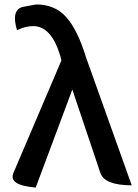

<svg xmlns="http://www.w3.org/2000/svg" viewBox="-20 -830 616 860"><path d="M140 10Q17 0 40 -55L255 -559L250 -580Q210 -713 129 -713Q94 -713 56 -695Q28 -790 87 -800L142 -810Q226 -810 276 -754Q327 -698 365 -574L570 0Q447 0 429 -57L304 -429Z"/></svg>

Font: Swei Half Moon CJK TC
Style: Medium
Weight: 500
Version: Version 2.125